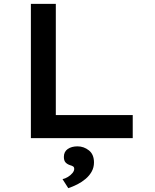

<svg xmlns="http://www.w3.org/2000/svg" viewBox="-20 -720 809 1001"><path d="M141 0V-700H271V-120H672V0ZM336 261 306 214Q320 211 334 202.5Q348 194 357.5 182.5Q367 171 367 160Q367 152 361.5 148Q356 144 345 141Q330 136 321.5 126.5Q313 117 313 98Q313 71 333 57Q353 43 384 43Q417 43 443.5 64Q470 85 470 127Q470 153 458 174.5Q446 196 426.5 212.5Q407 229 383.5 241Q360 253 336 261Z"/></svg>

Font: Lexend Giga Medium
Style: Regular
Weight: 500
Designer: Bonnie Shaver-Troup, Thomas Jockin
Foundry: Lexend
Version: Version 1.007